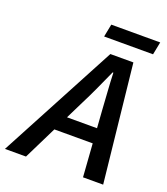

<svg xmlns="http://www.w3.org/2000/svg" viewBox="-201 -902 875 1003"><g transform="rotate(20 236.5 -400.0)"><path d="M-56 0 292 -654H420L490 0H378L352 -365Q349 -415 345.5 -465Q342 -515 340 -568H336Q312 -515 289.5 -465.5Q267 -416 241 -365L61 0ZM108 -184 128 -266H421L402 -184ZM230 -729 244 -800H516L502 -729Z"/></g></svg>

Font: Source Sans 3 ExtraLight SemiBold
Style: Italic
Weight: 600
Italic angle: -11°
Version: Version 3.052;hotconv 1.1.0;makeotfexe 2.6.0